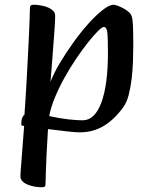

<svg xmlns="http://www.w3.org/2000/svg" viewBox="-20 -544 636 808"><path d="M155.2 244Q141.1 244 125.7 241.3Q110.3 238.5 96.4 232.9Q82.6 227.3 74.3 218.6Q65.9 209.9 65.9 197.9Q65.9 184.6 70.2 134.9Q74.6 85.2 81.6 -14.3L74.8 -15Q72.9 -15 71.2 -16.5Q69.6 -17.9 69.6 -23.5Q69.6 -39.3 74.2 -49.7Q78.8 -60 82.8 -60Q84.8 -87.1 87.3 -125.4Q89.8 -163.7 92.2 -208.1Q94.5 -252.6 97 -298.2Q99.5 -343.9 101.4 -385.5Q103.2 -427 104.5 -459.5Q105.9 -491.9 105.9 -510.1Q105.9 -517.2 109.1 -520.6Q112.3 -524 121.6 -524Q141.9 -524 163 -518.8Q184 -513.7 198.2 -503.4Q212.3 -493 212.3 -477.2Q212.3 -467.7 211 -443.6Q209.6 -419.4 207.1 -386.9Q204.5 -354.3 201.9 -319.3Q199.2 -284.2 196.8 -252.7Q194.5 -221.1 192.5 -199.7Q206.2 -235.6 232 -278.9Q257.8 -322.1 289 -365.6Q320.2 -409.1 352.3 -444.8Q384.4 -480.5 412.3 -502.2Q440.2 -524 458.3 -524Q463.9 -524 475.1 -519.9Q486.3 -515.8 499.2 -508.9Q512 -502.1 521.7 -493.6Q531.5 -485.2 533.8 -475.9Q537.9 -467.6 539.4 -439.5Q540.9 -411.4 540.9 -353.4Q540.9 -322.2 539.6 -285.1Q538.2 -247.9 533.9 -211.4Q529.5 -174.9 521.4 -144Q513.3 -113.2 499.5 -94Q462.7 -42.2 417.4 -14.6Q372.1 13 314.7 13Q297.9 13 260.6 8.7Q223.3 4.5 181.9 -0.7Q178.2 64.7 175.9 107.3Q173.6 149.9 173 178.1Q172.3 206.4 171.6 230.8Q171.6 237.9 168.6 241Q165.5 244 155.2 244ZM327.6 -37.7Q378.9 -37.7 406.6 -112.5Q434.3 -187.4 434.3 -323.4Q434.3 -386.2 431.4 -408.3Q428.6 -430.5 416.4 -430.5Q409.6 -430.5 391.8 -412.9Q374.1 -395.3 350.2 -365.2Q326.4 -335.1 300.4 -296.9Q274.5 -258.6 251.1 -216.4Q227.7 -174.1 210.6 -132.6Q193.4 -91 187.2 -55.4Q234.7 -45.2 269.5 -41.5Q304.2 -37.7 327.6 -37.7Z"/></svg>

Font: Briem Hand Thin
Style: Regular
Weight: 100
Designer: Gunnlaugur SE Briem, Eben Sorkin
Foundry: Sorkin Type Co.
Version: Version 1.003